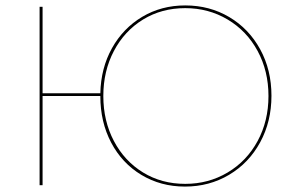

<svg xmlns="http://www.w3.org/2000/svg" viewBox="-20 -683 1083 708"><path d="M981 -330Q981 -235 939.5 -158.5Q898 -82 825 -38.5Q752 5 662 5Q573 5 501.5 -38Q430 -81 390 -157Q350 -233 350 -328V-329H137V0H126V-658H137V-339H350Q352 -432 393 -505.5Q434 -579 504.5 -621Q575 -663 663 -663Q753 -663 825.5 -620Q898 -577 939.5 -501Q981 -425 981 -330ZM970 -329Q970 -421 930 -495Q890 -569 819.5 -611Q749 -653 663 -653Q576 -653 507.5 -611Q439 -569 400 -495Q361 -421 361 -329Q361 -237 400 -163Q439 -89 507.5 -47Q576 -5 663 -5Q749 -5 819.5 -47Q890 -89 930 -163Q970 -237 970 -329Z"/></svg>

Font: Ysabeau Infant Hairline
Style: Regular
Weight: 100
Designer: Christian Thalmann (Catharsis Fonts)
Version: Version 0.003